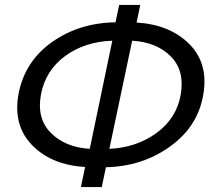

<svg xmlns="http://www.w3.org/2000/svg" viewBox="-20 -763 873 783"><path d="M537 -671Q672 -663 751.5 -584Q831 -505 809 -377Q787 -247 673.5 -165.5Q560 -84 412 -81L395 0H310L327 -82Q191 -90 112 -170Q33 -250 55 -377Q80 -512 191.5 -591Q303 -670 451 -672L466 -743H552ZM346 -156 438 -597Q325 -593 245 -534Q165 -475 147 -377Q129 -279 188 -220.5Q247 -162 346 -156ZM717 -377Q734 -475 676.5 -533Q619 -591 519 -597L426 -156Q536 -161 618 -220.5Q700 -280 717 -377Z"/></svg>

Font: Raleway-v4020 Medium
Style: Italic
Weight: 500
Italic angle: -12°
Designer: Matt McInerney, Pablo Impallari, Rodrigo Fuenzalida
Foundry: Matt McInerney, Pablo Impallari, Rodrigo Fuenzalida
Version: Version 4.020;PS 004.020;hotconv 1.0.88;makeotf.lib2.5.64775